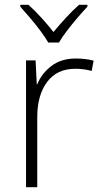

<svg xmlns="http://www.w3.org/2000/svg" viewBox="-20 -784 428 804"><path d="M297 -539Q338 -539 372 -530L364 -487Q331 -496 295 -496Q219 -496 177.5 -441Q136 -386 136 -293V0H89V-531H129L134 -431H136Q154 -476 195 -507.5Q236 -539 297 -539ZM182 -606Q170 -627 149.5 -654.5Q129 -682 106 -709Q83 -736 65 -756V-764H99Q126 -740 154 -709Q182 -678 204 -650Q227 -678 255.5 -709Q284 -740 311 -764H346V-756Q327 -736 304 -709Q281 -682 260 -654.5Q239 -627 227 -606Z"/></svg>

Font: Noto Sans Thaana ExtraLight
Style: Regular
Weight: 200
Designer: David Williams
Foundry: Google Inc.
Version: Version 3.001; ttfautohint (v1.8.4.7-5d5b)